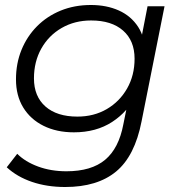

<svg xmlns="http://www.w3.org/2000/svg" viewBox="-20 -550 725 769"><path d="M241 199Q168 199 108 178.5Q48 158 7 120L49 66Q81 98 132.5 117Q184 136 246 136Q346 136 401 90Q456 44 474 -52L502 -190L529 -276L540 -366L571 -525H639L547 -64Q520 75 445 137Q370 199 241 199ZM276 -20Q207 -20 154.5 -46Q102 -72 73 -119.5Q44 -167 44 -232Q44 -296 66 -350Q88 -404 128 -444.5Q168 -485 223 -507.5Q278 -530 344 -530Q407 -530 456 -508Q505 -486 533.5 -442Q562 -398 562 -330Q563 -244 528 -173.5Q493 -103 429 -61.5Q365 -20 276 -20ZM290 -83Q356 -83 407.5 -113Q459 -143 489 -195.5Q519 -248 519 -315Q519 -387 473 -427.5Q427 -468 345 -468Q279 -468 227 -438Q175 -408 145.5 -355.5Q116 -303 116 -236Q116 -164 162 -123.5Q208 -83 290 -83Z"/></svg>

Font: MOST Montserrat
Style: Italic
Weight: 400
Italic angle: -11.3°
Designer: Julieta Ulanovsky
Foundry: Julieta Ulanovsky
Version: Version 8.000;March 11, 2024;FontCreator 15.0.0.2926 64-bit